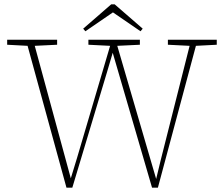

<svg xmlns="http://www.w3.org/2000/svg" viewBox="-20 -859 1033 884"><path d="M753 -653V-676H978V-653L882 -648L707 5H680L499 -616L473 -528L313 5H286L107 -648L13 -653V-676H243V-653L140 -648L306 -38L335 -133L487 -648L387 -653V-676H624V-653L520 -648L699 -35L720 -122L853 -648ZM508 -839 637 -727 627 -715 500 -802 373 -715 363 -727 492 -839Z"/></svg>

Font: Source Serif 4 SmText ExtraLight
Style: Regular
Weight: 200
Designer: Frank Grießhammer
Foundry: Adobe
Version: Version 4.005;hotconv 1.1.0;makeotfexe 2.6.0